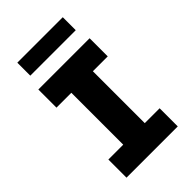

<svg xmlns="http://www.w3.org/2000/svg" viewBox="-262 -984 1078 1078"><g transform="rotate(-45 277.5 -445.0)"><path d="M74 0V-144H192V-556H74V-700H481V-556H363V-144H481V0ZM97 -787V-890H458V-787Z"/></g></svg>

Font: Readex Pro
Style: Bold
Weight: 700
Designer: Bonnie Shaver-Troup, Thomas Jockin
Foundry: Lexend
Version: Version 1.203; ttfautohint (v1.8.3)